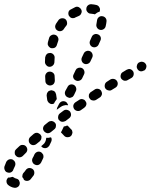

<svg xmlns="http://www.w3.org/2000/svg" viewBox="-123 -572 717 914"><path d="M-59 272Q-61 270 -64 270Q-70 272 -76 273Q-79 273 -82 273Q-84 273 -85 274Q-86 275 -87 277Q-90 280 -91 284Q-93 288 -92 293Q-92 297 -90 301Q-88 305 -85 308Q-78 314 -71 317Q-63 321 -54 322Q-45 323 -37 317Q-30 312 -29 302Q-28 298 -30 294Q-31 289 -33 286Q-36 282 -40 280Q-44 278 -49 277Q-52 277 -55 274Q-57 273 -59 272ZM-9 284Q-9 284 -9 284Q-9 284 -9 284Q-2 290 8 289Q17 288 23 281Q30 273 37 263Q39 260 40 255Q41 251 40 246Q40 242 37 238Q35 234 31 232Q24 227 14 228Q5 230 0 237Q-6 246 -12 252Q-15 256 -16 261Q-17 266 -17 271Q-16 271 -16 272Q-11 277 -9 284ZM-51 201Q-54 193 -62 188Q-71 184 -80 187Q-88 190 -93 198Q-98 210 -102 221Q-104 230 -100 238Q-96 247 -87 249Q-78 252 -70 248Q-61 243 -59 234Q-56 226 -52 219Q-48 210 -51 201ZM31 198Q34 207 42 211Q51 216 60 213Q68 210 73 201Q77 193 82 182Q84 178 84 174Q84 169 83 165Q81 161 78 158Q75 154 71 152Q63 148 54 151Q45 155 41 163Q37 173 32 181Q28 190 31 198ZM7 141Q7 132 1 125Q-5 118 -15 118Q-24 117 -31 124Q-39 132 -47 139Q-50 142 -52 146Q-53 150 -53 155Q-53 159 -52 163Q-50 167 -47 170Q-40 177 -31 177Q-22 177 -15 171Q-9 164 -1 157Q6 151 7 141ZM99 84Q98 84 97 84Q97 85 97 86Q96 96 92 104Q88 112 81 117L73 124Q75 126 77 128Q79 130 81 131Q90 135 99 132Q107 129 112 121L121 102Q123 97 123 92Q123 86 120 82Q119 82 117 82Q109 85 99 84ZM72 93Q74 89 74 85Q75 80 74 76Q72 72 69 68Q66 65 62 63Q58 61 54 60Q49 60 45 61Q41 63 38 65L22 79Q15 85 14 94Q13 104 19 111Q25 118 34 119Q44 119 51 113L67 100Q70 97 72 93ZM199 27Q198 26 197 25Q192 28 187 29Q184 30 181 30Q181 31 180 32L171 51Q169 55 167 58Q167 58 167 58Q168 59 168 59Q176 68 184 76Q191 82 200 81Q210 81 216 74Q219 71 220 66Q222 62 222 58Q221 53 220 49Q218 45 214 42Q208 36 202 29Q200 28 199 27ZM141 37Q143 34 143 29Q144 25 143 20Q142 16 139 13Q136 9 132 7Q128 5 124 4Q119 4 115 5Q111 6 107 9L91 22Q84 27 82 37Q81 46 87 53Q93 60 102 62Q111 63 119 57L135 44Q139 41 141 37ZM215 -23Q216 -32 211 -40Q208 -44 204 -46Q201 -48 196 -49Q192 -50 187 -49Q183 -48 179 -45L163 -33Q155 -27 154 -18Q152 -9 157 -1Q160 2 164 5Q168 7 172 8Q177 8 181 7Q185 6 189 4L206 -9Q213 -14 215 -23ZM284 -65Q287 -69 288 -74Q289 -78 288 -82Q287 -87 284 -90Q282 -94 278 -97Q274 -99 270 -100Q265 -101 261 -100Q257 -99 253 -96L236 -85Q228 -79 226 -70Q225 -61 230 -53Q235 -46 244 -44Q253 -42 261 -47L278 -59Q282 -62 284 -65ZM149 -59 158 -77Q163 -86 171 -89Q180 -92 189 -88Q193 -86 196 -82Q198 -79 200 -75Q200 -74 201 -73Q201 -72 201 -71Q200 -71 200 -71Q190 -73 181 -70Q173 -68 166 -63L149 -51Q148 -50 147 -49Q147 -52 148 -54Q148 -57 149 -59ZM120 -77Q115 -78 112 -81Q108 -83 106 -87Q103 -91 102 -95Q101 -106 99 -117Q99 -121 100 -125Q101 -130 104 -133Q106 -137 110 -139Q114 -141 119 -142Q123 -143 127 -141Q132 -140 135 -138Q139 -135 141 -131Q143 -127 144 -123Q145 -113 147 -103Q147 -102 147 -101Q147 -100 147 -100Q142 -94 138 -87L134 -79Q133 -78 131 -78Q130 -77 128 -77Q124 -76 120 -77ZM358 -114Q361 -118 362 -122Q363 -127 362 -131Q361 -135 359 -139Q354 -147 345 -149Q335 -151 328 -146L310 -134Q306 -132 304 -128Q301 -125 300 -120Q300 -116 300 -111Q301 -107 304 -103Q309 -95 318 -94Q327 -92 335 -97L352 -108Q356 -110 358 -114ZM187 -122Q190 -113 199 -109Q203 -107 207 -106Q212 -106 216 -108Q220 -109 224 -112Q227 -115 229 -119L238 -138Q242 -146 239 -155Q236 -164 228 -168Q219 -172 210 -169Q202 -166 198 -157L188 -139Q184 -130 187 -122ZM437 -169Q439 -178 434 -186Q429 -194 420 -196Q411 -198 403 -194L386 -183Q378 -178 376 -169Q374 -159 378 -152Q383 -144 392 -142Q402 -139 409 -144L427 -155Q435 -160 437 -169ZM130 -225Q123 -231 114 -231Q104 -231 98 -224Q92 -217 92 -208L93 -187Q93 -177 100 -171Q107 -165 116 -165Q126 -166 132 -172Q138 -179 138 -189L137 -209Q137 -219 130 -225ZM226 -202Q229 -193 238 -189Q246 -185 255 -188Q264 -191 268 -199L277 -218Q281 -226 278 -235Q275 -244 267 -248Q263 -250 258 -250Q254 -250 250 -249Q245 -247 242 -245Q239 -242 237 -238L228 -219Q223 -210 226 -202ZM513 -215Q515 -224 511 -232Q508 -236 505 -239Q501 -241 497 -243Q493 -244 488 -243Q484 -242 480 -240L462 -229Q454 -225 452 -216Q449 -206 454 -198Q456 -195 460 -192Q464 -189 468 -188Q472 -187 477 -188Q481 -188 485 -191L503 -201Q511 -206 513 -215ZM573 -250Q576 -259 571 -267Q566 -275 558 -277Q549 -280 540 -275H539Q531 -270 529 -261Q526 -252 531 -244Q535 -236 544 -233Q553 -231 561 -236H563Q571 -241 573 -250ZM132 -312Q126 -319 117 -320Q112 -320 108 -319Q104 -318 100 -315Q97 -312 95 -308Q93 -304 92 -299Q92 -288 91 -277Q91 -268 98 -261Q104 -254 113 -254Q118 -254 122 -256Q126 -257 129 -261Q133 -264 134 -268Q136 -272 136 -276Q137 -286 137 -296Q138 -305 132 -312ZM266 -282Q269 -273 277 -269Q285 -265 294 -268Q303 -271 307 -279L316 -298Q320 -306 317 -315Q314 -324 306 -328Q297 -332 289 -329Q280 -326 276 -318L267 -299Q263 -290 266 -282ZM153 -394Q149 -403 140 -406Q131 -409 123 -405Q114 -401 111 -392Q108 -381 105 -371Q104 -366 104 -362Q105 -357 107 -354Q109 -350 113 -347Q116 -344 120 -343Q129 -341 138 -345Q146 -350 148 -359Q151 -368 154 -377Q157 -386 153 -394ZM305 -362Q308 -353 316 -349Q325 -345 333 -348Q342 -351 346 -359Q351 -369 355 -379Q359 -387 356 -396Q352 -405 344 -408Q335 -412 327 -409Q318 -406 314 -397Q310 -388 306 -379Q302 -370 305 -362ZM196 -466Q195 -475 188 -481Q181 -486 171 -485Q162 -484 156 -477Q149 -468 143 -458Q141 -454 140 -450Q139 -446 140 -441Q141 -437 143 -433Q146 -430 150 -427Q158 -422 167 -424Q176 -426 181 -434Q186 -442 192 -449Q198 -456 196 -466ZM339 -440Q344 -432 353 -430Q362 -428 370 -433Q378 -438 380 -447Q383 -459 384 -470Q385 -480 379 -487Q373 -494 363 -495Q354 -496 347 -490Q340 -484 339 -475Q338 -467 336 -457Q334 -448 339 -440ZM264 -509Q268 -517 264 -526Q262 -530 259 -533Q256 -536 252 -538Q248 -540 243 -540Q239 -540 235 -538Q224 -533 214 -527Q205 -523 203 -514Q201 -505 205 -497Q208 -493 211 -490Q215 -487 219 -486Q224 -485 228 -486Q232 -486 236 -489Q244 -493 252 -496Q261 -500 264 -509ZM309 -507Q300 -507 294 -514Q287 -521 288 -530Q288 -539 295 -546Q302 -552 311 -552Q325 -551 337 -548Q346 -545 350 -537Q355 -529 352 -520Q352 -519 352 -518Q351 -517 351 -516Q350 -516 349 -516Q340 -513 333 -507Q331 -505 329 -504Q328 -504 327 -504Q326 -504 324 -505Q318 -506 309 -507Z"/></svg>

Font: FRB American Cursive Dashed Extrabold
Style: Bold Italic
Weight: 800
Italic angle: -25°
Version: Version 2.0;Modular Font Editor K font №1